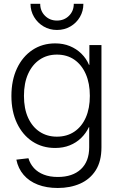

<svg xmlns="http://www.w3.org/2000/svg" viewBox="-20 -754 609 986"><path d="M276.9 211.4Q218.8 211.4 174.1 194.1Q129.4 176.8 101.3 144Q73.2 111.3 64 65.9L126 58.6Q134.8 87.9 154.5 109.4Q174.3 130.9 205.1 142.8Q235.8 154.8 276.9 154.8Q352.5 154.8 395.3 115Q438 75.2 438 2.4V-101.1H436.5Q421.4 -69.3 396.5 -45.2Q371.6 -21 338.1 -7.6Q304.7 5.9 263.2 5.9Q197.3 5.9 146.7 -27.3Q96.2 -60.5 67.4 -120.8Q38.6 -181.2 38.6 -261.2Q38.6 -341.8 67.1 -402.6Q95.7 -463.4 146.5 -497.3Q197.3 -531.2 263.7 -531.2Q304.7 -531.2 338.6 -517.3Q372.6 -503.4 397.9 -478.5Q423.3 -453.6 437 -420.9H439V-522.5H501V2.9Q501 74.2 471.7 120.4Q442.4 166.5 391.6 189Q340.8 211.4 276.9 211.4ZM272 -52.2Q323.7 -52.2 361.8 -77.9Q399.9 -103.5 420.7 -150.6Q441.4 -197.8 441.4 -261.7Q441.4 -325.7 420.7 -373.3Q399.9 -420.9 362.1 -447.3Q324.2 -473.6 272 -473.6Q222.2 -473.6 184.1 -448Q146 -422.4 124.5 -375Q103 -327.6 103 -261.7Q103 -195.8 124.5 -148.9Q146 -102.1 184.1 -77.1Q222.2 -52.2 272 -52.2ZM272.5 -600.1Q234.4 -600.1 203.9 -618.2Q173.3 -636.2 155 -666.7Q136.7 -697.3 136.7 -734.4H186.5Q186.5 -697.3 211.2 -672.9Q235.8 -648.4 272.5 -648.4Q309.6 -648.4 334.2 -672.9Q358.9 -697.3 358.9 -734.4H408.2Q408.2 -697.3 390.4 -666.7Q372.6 -636.2 341.8 -618.2Q311 -600.1 272.5 -600.1Z"/></svg>

Font: Inter 28pt Light
Style: Regular
Weight: 300
Designer: Rasmus Andersson
Foundry: rsms
Version: Version 4.001;git-66647c0bb